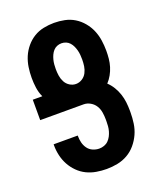

<svg xmlns="http://www.w3.org/2000/svg" viewBox="-139 -831 778 928"><g transform="rotate(-20 250.0 -367.5)"><path d="M249 8Q223 8 196.5 3.5Q170 -1 146.5 -12.5Q123 -24 104 -43Q85 -62 72.5 -85Q60 -108 54 -134Q48 -160 48 -186V-192H172V-189Q172 -172 176 -155.5Q180 -139 190 -125Q200 -111 216 -104Q232 -97 249 -97Q262 -97 274.5 -101.5Q287 -106 296 -115Q305 -124 311 -135.5Q317 -147 320.5 -159.5Q324 -172 325 -184.5Q326 -197 326 -210V-219Q326 -237 323 -255.5Q320 -274 310.5 -289.5Q301 -305 284.5 -314.5Q268 -324 250 -324H27V-429H76Q65 -453 61.5 -478.5Q58 -504 58 -530Q58 -557 62 -584Q66 -611 76.5 -636Q87 -661 105 -682.5Q123 -704 146 -718Q169 -732 196 -737.5Q223 -743 250 -743Q277 -743 304 -737.5Q331 -732 354 -718Q377 -704 395 -682.5Q413 -661 423.5 -636Q434 -611 438 -584Q442 -557 442 -530Q442 -510 440 -489.5Q438 -469 432 -449.5Q426 -430 416 -412Q406 -394 392 -379Q408 -364 419.5 -345Q431 -326 438 -305Q445 -284 447.5 -262Q450 -240 450 -219V-210Q450 -182 446 -154Q442 -126 430.5 -100.5Q419 -75 400.5 -53Q382 -31 357.5 -17Q333 -3 305 2.5Q277 8 249 8ZM250 -429Q267 -429 282 -438.5Q297 -448 305 -463.5Q313 -479 315.5 -496Q318 -513 318 -530Q318 -542 317 -554Q316 -566 313 -577.5Q310 -589 305 -600Q300 -611 292 -620Q284 -629 273 -633.5Q262 -638 250 -638Q238 -638 227 -633.5Q216 -629 208 -620Q200 -611 195 -600Q190 -589 187 -577.5Q184 -566 183 -554Q182 -542 182 -530Q182 -513 184.5 -496Q187 -479 195 -463.5Q203 -448 218 -438.5Q233 -429 250 -429Z"/></g></svg>

Font: Iosevka Extrabold
Style: Regular
Weight: 800
Monospace: yes
Designer: Belleve Invis
Foundry: Belleve Invis
Version: Version 32.5.0; ttfautohint (v1.8.4)